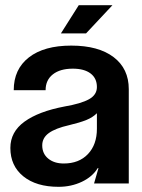

<svg xmlns="http://www.w3.org/2000/svg" viewBox="-20 -708 547 741"><path d="M20 -137Q20 -199 74.5 -238.5Q129 -278 229 -297Q293 -308 323.5 -325Q354 -342 354 -372Q354 -406 329.5 -424.5Q305 -443 261 -443Q212 -443 184 -421Q156 -399 156 -360H33Q33 -441 91.5 -486.5Q150 -532 255 -532Q360 -532 418.5 -487.5Q477 -443 477 -364V0H343L360 -59H357Q337 -26 296 -6.5Q255 13 206 13Q120 13 70 -27.5Q20 -68 20 -137ZM226 -77Q285 -77 319.5 -113.5Q354 -150 354 -211V-271Q338 -255 313.5 -245Q289 -235 247 -225Q194 -213 168.5 -194.5Q143 -176 143 -147Q143 -115 166 -96Q189 -77 226 -77ZM284 -688H414L312 -579H215Z"/></svg>

Font: Non Bureau Medium
Style: Regular
Weight: 500
Designer: Jona Saucedo
Foundry: Non Foundry
Version: Version 1.000; ttfautohint (v1.8.4)